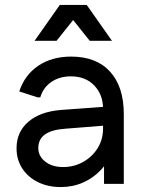

<svg xmlns="http://www.w3.org/2000/svg" viewBox="-20 -744 585 777"><path d="M226 13Q174 13 133.5 -7Q93 -27 70 -62.5Q47 -98 47 -144Q47 -210 94.5 -251Q142 -292 226 -299L419 -313V-237L243 -223Q188 -219 161.5 -199.5Q135 -180 135 -145Q135 -112 163 -90Q191 -68 235 -68Q280 -68 317 -89Q354 -110 375.5 -145Q397 -180 397 -223V-304Q397 -361 361.5 -398Q326 -435 267 -435Q221 -435 188 -412.5Q155 -390 143 -350H132L58 -374Q80 -441 135 -478Q190 -515 268 -515Q370 -515 425.5 -454Q481 -393 481 -282V0H401V-146L431 -130Q419 -89 388.5 -56.5Q358 -24 316.5 -5.5Q275 13 226 13ZM120 -579 222 -724H331L433 -579H343L276 -663L209 -579Z"/></svg>

Font: Fustat Medium
Style: Regular
Weight: 500
Designer: Mohamed Gaber, Khaled Hosny, Laura Garcia Mut
Foundry: Kief Type Foundry, Alif Type Foundry, Hard Type Foundry
Version: Version 1.007